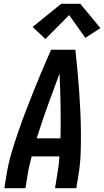

<svg xmlns="http://www.w3.org/2000/svg" viewBox="-20 -999 553 1019"><path d="M3 0 15 -74Q24 -130 40.5 -186Q57 -242 76 -297Q95 -352 116 -407Q137 -462 159 -517Q181 -572 204 -626.5Q227 -681 251 -735H380Q386 -681 391 -626.5Q396 -572 400 -517Q404 -462 406.5 -407Q409 -352 409.5 -296.5Q410 -241 408 -185Q406 -129 397 -74L385 0H272L284 -74Q288 -97 291 -121Q294 -145 295 -169H148Q142 -145 136.5 -121.5Q131 -98 127 -74L115 0ZM301 -265Q303 -351 301.5 -437Q300 -523 296 -609Q264 -523 233 -437.5Q202 -352 175 -265ZM221 -792 153 -856 305 -979H406L513 -850L433 -798L347 -919Z"/></svg>

Font: Iosevka Curly Oblique
Style: Bold
Weight: 700
Italic angle: -9°
Monospace: yes
Designer: Belleve Invis
Foundry: Belleve Invis
Version: Version 11.1.0; ttfautohint (v1.8.3)